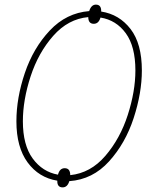

<svg xmlns="http://www.w3.org/2000/svg" viewBox="-20 -773 653 831"><path d="M228 9Q148 -4 99.5 -70Q51 -136 51 -248Q51 -349 87.5 -457Q124 -565 195.5 -641Q267 -717 366 -725Q375 -753 395 -753Q419 -753 418 -723Q496 -711 545 -647.5Q594 -584 594 -468Q594 -371 558.5 -262Q523 -153 452 -74.5Q381 4 280 11Q272 38 251 38Q227 38 228 9ZM260 -45Q284 -45 284 -15Q372 -24 436 -98.5Q500 -173 533 -275.5Q566 -378 566 -468Q566 -572 524.5 -629Q483 -686 415 -697Q407 -670 386 -670Q362 -670 362 -699Q275 -691 210.5 -618Q146 -545 112.5 -442.5Q79 -340 79 -248Q79 -145 121.5 -87Q164 -29 231 -17Q238 -45 260 -45Z"/></svg>

Font: Noto Serif NarrowThin
Style: Italic
Weight: 250
Width: 4
Italic angle: -12°
Designer: Monotype Design Team
Foundry: Monotype Imaging Inc.
Version: Version 1.001